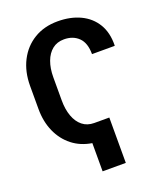

<svg xmlns="http://www.w3.org/2000/svg" viewBox="-161 -824 931 1105"><g transform="rotate(-20 304.5 -271.0)"><path d="M273.9 178.7V5.9Q205.1 -4.9 154.8 -44.4Q104.5 -84 77.1 -145.8Q49.8 -207.5 49.8 -284.7V-425.8Q49.8 -512.7 84 -579.3Q118.2 -646 180.2 -683.6Q242.2 -721.2 325.2 -721.2Q403.8 -721.2 463.4 -692.9Q522.9 -664.6 555.7 -610.6Q588.4 -556.6 586.9 -479L585.9 -476.1H447.3Q447.3 -544.9 413.1 -578.1Q378.9 -611.3 324.2 -611.3Q281.7 -611.3 252.4 -587.9Q223.1 -564.5 207.8 -522.9Q192.4 -481.4 192.4 -426.8V-284.7Q192.4 -230 207.8 -188Q223.1 -146 252.4 -122.6Q281.7 -99.1 324.2 -99.1H416V178.7Z"/></g></svg>

Font: Roboto Slab LO
Style: Bold
Weight: 700
Designer: Google
Version: Version 2.000